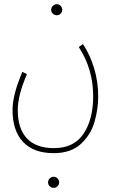

<svg xmlns="http://www.w3.org/2000/svg" viewBox="-20 -503 560 919"><path d="M87 -159 109 -148Q65 -47 65 24Q65 113 109 159.5Q153 206 238 206Q334 206 380 137Q426 68 426 -43Q426 -172 357 -278L377 -292Q410 -243 430 -178Q450 -113 450 -41Q450 19 432.5 80Q415 141 367.5 185.5Q320 230 237 230Q141 230 90.5 176.5Q40 123 40 23Q40 -49 87 -159ZM225 -456Q225 -467 233 -475Q241 -483 252 -483Q263 -483 270.5 -475Q278 -467 278 -456Q278 -446 270.5 -438Q263 -430 252 -430Q241 -430 233 -437.5Q225 -445 225 -456ZM210 370Q210 359 218 351Q226 343 237 343Q248 343 255.5 351Q263 359 263 370Q263 381 255.5 388.5Q248 396 237 396Q226 396 218 388.5Q210 381 210 370Z"/></svg>

Font: Noto Sans Arabic CondThin
Style: Regular
Weight: 250
Width: 3
Designer: Nadine Chahine
Foundry: Monotype Imaging Inc.
Version: Version 1.001